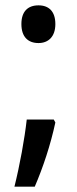

<svg xmlns="http://www.w3.org/2000/svg" viewBox="-20 -566 288 718"><path d="M60 -476C60 -428 85 -405 124 -405C160 -405 187 -428 187 -476C187 -523 163 -546 124 -546C84 -546 60 -523 60 -476ZM187 -108 181 -119H80C72 -47 54 52 34 132H110C141 60 169 -24 187 -108Z"/></svg>

Font: Noto Sans Arabic Cond Med
Style: Regular
Weight: 500
Width: 3
Designer: Monotype Design Team, Nadine Chahine, Nizar Qandah and Khaled Hosny
Foundry: Monotype Imaging Inc.
Version: Version 2.012